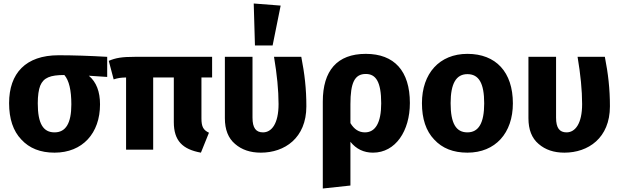

<svg xmlns="http://www.w3.org/2000/svg" viewBox="-20 -856 3550 1098"><path d="M593 -531C490 -537 397 -540 315 -540C127 -540 32 -437 32 -266C32 -177 55 -107 102 -58C148 -8 211 17 292 17C452 17 552 -94 552 -259C552 -332 531 -387 488 -423L593 -416ZM292 -99C227 -99 196 -149 196 -265C196 -309 201 -343 210 -366C229 -412 268 -427 347 -427H348C375 -396 388 -340 388 -259C388 -151 356 -99 292 -99Z M1193 -413V-531H750C677 -531 642 -525 602 -508L630 -402C655 -410 669 -412 701 -413V0H856V-413H974V-158C974 -51 1024 -2 1129 17L1175 -97C1143 -112 1132 -131 1132 -179V-413Z M1438 -596H1539L1585 -824L1431 -836ZM1547 -531C1564 -430 1573 -340 1573 -261C1573 -148 1533 -99 1484 -99C1444 -99 1424 -124 1424 -183V-531H1266V-180C1266 -115 1285 -66 1324 -33C1363 1 1412 17 1472 17C1607 17 1732 -66 1732 -248C1732 -349 1722 -434 1703 -531Z M2072 -548C1908 -548 1826 -452 1826 -275V222L1984 205V-45C2017 -4 2060 17 2113 17C2242 17 2324 -107 2324 -267C2324 -450 2235 -548 2072 -548ZM2067 -99C2032 -99 2005 -117 1984 -152V-260C1984 -383 2008 -433 2072 -433C2129 -433 2160 -389 2160 -265C2160 -153 2126 -99 2067 -99Z M2653 -548C2493 -548 2393 -436 2393 -266C2393 -177 2416 -107 2463 -58C2509 -8 2572 17 2653 17C2813 17 2913 -95 2913 -265C2913 -444 2816 -548 2653 -548ZM2653 -432C2718 -432 2749 -381 2749 -265C2749 -152 2717 -99 2653 -99C2588 -99 2557 -150 2557 -266C2557 -379 2589 -432 2653 -432Z M3283 -531C3300 -430 3309 -340 3309 -261C3309 -148 3269 -99 3220 -99C3180 -99 3160 -124 3160 -183V-531H3002V-180C3002 -115 3021 -66 3060 -33C3099 1 3148 17 3208 17C3343 17 3468 -66 3468 -248C3468 -349 3458 -434 3439 -531Z"/></svg>

Font: Fira Sans
Style: Bold
Weight: 700
Designer: Carrois Corporate & Edenspiekermann AG
Foundry: Carrois Corporate GbR & Edenspiekermann AG
Version: Version 4.203